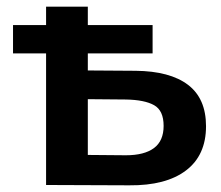

<svg xmlns="http://www.w3.org/2000/svg" viewBox="-20 -554 662 575"><path d="M118 0V-534H243V-343L386 -342Q489 -341 543 -300Q597 -259 597 -176Q597 -89 537 -43.5Q477 2 367 1ZM357 -89Q412 -89 441 -110.5Q470 -132 470 -177Q470 -223 441.5 -239Q413 -255 357 -256L243 -257V-90ZM19 -394V-479H437V-394Z"/></svg>

Font: MOST Montserrat SemiBold
Style: Regular
Weight: 600
Designer: Julieta Ulanovsky
Foundry: Julieta Ulanovsky
Version: Version 8.000;March 11, 2024;FontCreator 15.0.0.2926 64-bit